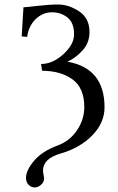

<svg xmlns="http://www.w3.org/2000/svg" viewBox="-20 -678 519 843"><path d="M94.2 103Q94.2 69.8 129.6 27.8Q165 -14.2 234.9 -40Q286.6 -59.1 318.4 -106.4Q350.1 -153.8 350.1 -208Q350.1 -292 298.1 -329.6Q246.1 -367.2 165 -367.2L160.2 -397Q210.9 -397 258.1 -439.9Q305.2 -482.9 305.2 -526.9Q305.2 -578.6 276.1 -601.3Q247.1 -624 209 -624Q168 -624 137 -594.5Q106 -564.9 99.1 -516.1L75.2 -518.1L83 -646Q91.8 -646 143.8 -652.1Q195.8 -658.2 235.8 -658.2Q281.7 -658.2 327.4 -628.2Q373 -598.1 373 -537.1Q373 -489.3 341.6 -455.6Q310.1 -421.9 275.9 -407.2Q439 -378.4 439 -207Q439 -139.2 385.5 -84Q332 -28.8 246.1 -3.9Q168.9 18.1 168.9 70.8Q168.9 77.6 171.4 90.3Q173.8 103 173.8 105Q173.8 121.1 160.4 133.1Q147 145 132.1 145Q117.2 145 105.7 133.5Q94.2 122.1 94.2 103Z"/></svg>

Font: Biolilbert
Style: Regular
Weight: 400
Designer: Philipp H. Poll
Foundry: Philipp H. Poll
Version: Version 1.1.0